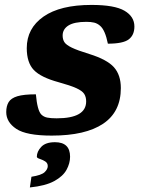

<svg xmlns="http://www.w3.org/2000/svg" viewBox="-20 -552 588 800"><path d="M129.5 -159Q135.5 -92 152 -75Q162 -65 176.8 -62Q191.5 -59 216 -59Q339 -59 339 -129.5Q339 -148 330.8 -160.8Q322.5 -173.5 297.8 -184.8Q273 -196 224 -209.5Q150.5 -229.5 121 -260.2Q91.5 -291 91.5 -351.5Q91.5 -434 161.2 -482.8Q231 -531.5 361 -531.5Q457.5 -531.5 498.8 -507.2Q540 -483 540 -441.5Q540 -406 516.5 -388Q493 -370 429.5 -370Q418 -427.5 396.5 -445Q385.5 -454.5 372.2 -457.8Q359 -461 340 -461Q289.5 -461 265.2 -445.8Q241 -430.5 241 -404Q241 -388 248.2 -376.5Q255.5 -365 279.2 -353.5Q303 -342 352 -327Q426 -304 454.8 -271.8Q483.5 -239.5 483.5 -185Q483.5 -86 409.8 -36.5Q336 13 195.5 13Q90 13 48 -15Q6 -43 6 -85Q6 -110 16 -126.5Q26 -143 52.5 -151Q79 -159 129.5 -159ZM133.5 101Q133.5 79.5 151.8 60Q170 40.5 209 40.5Q272 40.5 272 101Q272 128.5 257.2 155.5Q242.5 182.5 206 202.5Q169.5 222.5 104.5 229L111 184.5Q152.5 178 165.8 165.5Q179 153 179 140Q179 127 167.8 120.2Q156.5 113.5 145 109.8Q133.5 106 133.5 101Z"/></svg>

Font: Newsreader 6pt
Style: Bold Italic
Weight: 700
Italic angle: -17°
Designer: Hugues Gentile
Foundry: Production Type
Version: Version 1.003; ttfautohint (v1.8.3)